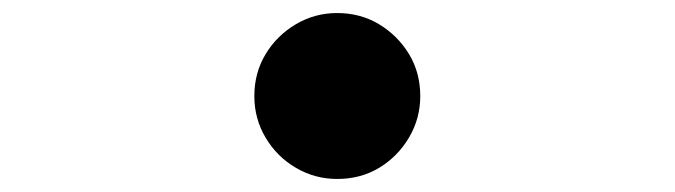

<svg xmlns="http://www.w3.org/2000/svg" viewBox="-20 -528 1040 296"><path d="M499.7 -507.9Q535.7 -507.9 564.4 -490.6Q593.1 -473.3 610.5 -444.7Q627.9 -416.1 627.9 -379.9Q627.9 -345.3 610.6 -316Q593.3 -286.7 564.7 -269.4Q536.1 -252.1 499.9 -252.1Q465.3 -252.1 436 -269.4Q406.7 -286.6 389.4 -315.9Q372.1 -345.2 372.1 -379.7Q372.1 -415.7 389.4 -444.4Q406.6 -473.1 435.9 -490.5Q465.2 -507.9 499.7 -507.9Z"/></svg>

Font: Noto Sans TC
Style: Regular
Weight: 100
Designer: Ryoko NISHIZUKA 西塚涼子 (kana, bopomofo & ideographs); Paul D. Hunt (Latin, Greek & Cyrillic); Sandoll Communications 산돌커뮤니
Foundry: Adobe
Version: Version 2.004;hotconv 1.0.118;makeotfexe 2.5.65603